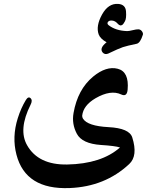

<svg xmlns="http://www.w3.org/2000/svg" viewBox="-20 -771 805 1007"><path d="M616.2 -275.4Q561 -301.8 481.4 -255.9Q417 -218.3 411.1 -164.6Q410.6 -157.2 415 -148.9Q439.5 -109.9 549.1 -104.2Q658.7 -98.6 673.8 -49.8Q704.1 46.4 657.7 89.4Q530.8 208 345.2 215.3Q114.3 224.6 66.4 40.5Q42 -52.2 73.2 -150.9Q89.8 -204.1 115.7 -246.6Q128.4 -267.1 140.4 -255.9Q152.3 -244.6 140.1 -221.2Q75.2 -91.3 122.1 -9.3Q180.7 94.2 332 91.8Q512.2 88.4 609.4 2.4Q584.5 -5.9 508.8 -10.7Q410.6 -17.6 383.1 -69.3Q355.5 -121.1 365.7 -178.2Q387.2 -301.8 468.3 -369.1Q537.1 -425.8 597.4 -410.4Q657.7 -395 649.4 -300.8Q646 -261.7 616.2 -275.4ZM697.3 -541.5Q645.5 -530.8 624.3 -523.7Q603 -516.6 546.9 -489.7Q529.3 -482.9 518.1 -496.1Q500 -518.6 539.1 -549.3Q505.9 -567.9 497.6 -590.3Q481.9 -634.3 514.9 -694.3Q547.9 -754.4 600.1 -750.5Q638.2 -747.6 640.9 -711.2Q643.6 -674.8 635.5 -659.9Q627.4 -645 623 -641.6Q610.4 -631.8 597.4 -646.7Q584.5 -661.6 568.4 -663.1Q552.2 -664.6 546.1 -655.8Q540 -647 549.3 -639.2Q586.4 -609.9 647 -607.9Q656.7 -607.9 676.3 -612.8Q695.8 -617.7 706.3 -617.2Q716.8 -616.7 724.1 -607.4Q731.4 -597.7 729.5 -589.4Q715.8 -545.9 697.3 -541.5Z"/></svg>

Font: Amiri
Style: Bold Slanted
Weight: 700
Italic angle: 9°
Designer: Khaled Hosny
Version: Version 000.107